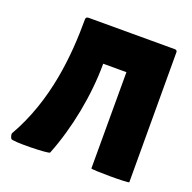

<svg xmlns="http://www.w3.org/2000/svg" viewBox="-125 -825 958 956"><g transform="rotate(20 354.0 -347.5)"><path d="M455 0C455 6 656 7 656 0L655 -689C655 -696 650 -700 643 -700H185C177 -700 171 -696 171 -687C171 -494 149 -248 24 -30C21 -25 25 -10 30 -2C37 10 233 5 235 -4C295 -154 332 -342 332 -510H455Z"/></g></svg>

Font: Lilita 2
Style: Regular
Weight: 400
Designer: Juan Montoreano
Foundry: Juan Montoreano
Version: Version 2.001